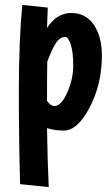

<svg xmlns="http://www.w3.org/2000/svg" viewBox="-20 -519 450 784"><path d="M172 -405Q212 -466 271 -466Q330 -466 363 -418Q396 -370 396 -292Q396 -176 346.5 -81Q297 14 241 14Q201 14 172 4Q174 142 179 245L62 233Q57 53 57 -149.5Q57 -352 71 -499L175 -488ZM202 -86Q230 -86 254.5 -141Q279 -196 279 -251.5Q279 -307 269 -337.5Q259 -368 246 -368Q224 -368 207.5 -342Q191 -316 173 -267Q172 -215 172 -107Q187 -86 202 -86Z"/></svg>

Font: Boogaloo
Style: Regular
Weight: 400
Designer: John Vargas Beltran
Foundry: John Vargas Beltran
Version: Version 1.002